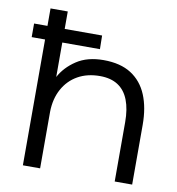

<svg xmlns="http://www.w3.org/2000/svg" viewBox="-79 -763 768 834"><g transform="rotate(10 305.5 -346.0)"><path d="M153 0H77V-555H18V-615H77V-692H153V-615H318L319 -555H153V-403Q177 -448 224.5 -479.5Q272 -511 343 -511Q418 -511 465.5 -480.5Q513 -450 536 -394.5Q559 -339 559 -263V0H482V-262Q482 -319 466.5 -359Q451 -399 419.5 -419.5Q388 -440 340 -440Q284 -440 242.5 -416.5Q201 -393 177.5 -350Q154 -307 153 -250Z"/></g></svg>

Font: Nata Sans
Style: Regular
Weight: 400
Designer: Daniel Uzquiano Cruz
Version: Version 1.001